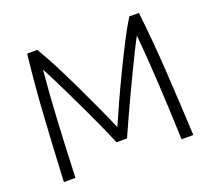

<svg xmlns="http://www.w3.org/2000/svg" viewBox="-118 -845 1100 998"><g transform="rotate(-20 432.0 -346.5)"><path d="M74 0Q83 -188 94 -362Q105 -536 123 -693H179Q210 -642 244 -576Q278 -510 312 -438.5Q346 -367 377.5 -298.5Q409 -230 433 -174Q460 -236 491.5 -305Q523 -374 557 -444Q591 -514 624 -578.5Q657 -643 688 -693H741Q759 -541 770 -365Q781 -189 790 0H725Q719 -163 711 -311Q703 -459 691 -586Q676 -559 653.5 -513.5Q631 -468 604.5 -413Q578 -358 551 -300.5Q524 -243 500.5 -191Q477 -139 460 -101H402Q388 -135 365 -186.5Q342 -238 314.5 -296.5Q287 -355 259.5 -412Q232 -469 209 -515Q186 -561 172 -587Q160 -460 152 -311.5Q144 -163 138 0Z"/></g></svg>

Font: Ubuntu Sans Light
Style: Regular
Weight: 300
Designer: Dalton Maag Ltd
Foundry: Dalton Maag Ltd
Version: Version 1.006; ttfautohint (v1.8.4.7-5d5b)